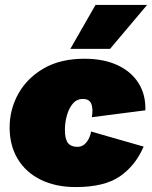

<svg xmlns="http://www.w3.org/2000/svg" viewBox="-20 -748 617 778"><path d="M287 10Q205 10 144.5 -20Q84 -50 51.5 -104.5Q19 -159 19 -231Q19 -305 54.5 -368.5Q90 -432 157.5 -471Q225 -510 322 -510Q400 -510 456 -484Q512 -458 541.5 -411Q571 -364 569 -301L352 -273Q358 -305 350.5 -326Q343 -347 316 -347Q291 -347 275 -328Q259 -309 251 -280Q243 -251 243 -222Q243 -184 255.5 -168.5Q268 -153 293 -153Q316 -153 330.5 -171.5Q345 -190 349 -215L562 -154Q529 -77 466 -33.5Q403 10 287 10ZM367 -728H576L426 -550H265Z"/></svg>

Font: Prodigy Sans Black
Style: Italic
Weight: 900
Italic angle: -13°
Designer: Wei Huang
Foundry: Wei Huang
Version: Version 1.003; ttfautohint (v1.8.3)